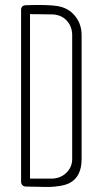

<svg xmlns="http://www.w3.org/2000/svg" viewBox="-20 -753 410 774"><path d="M101 -33Q101 -33 187 -33Q223 -33 247 -56Q271 -79 271 -112V-450V-451V-611Q271 -647 248 -671Q225 -695 187 -695Q173 -695 146 -695.5Q119 -696 101 -696ZM84 -1Q76 -1 70.5 -6.5Q65 -12 65 -20V-119V-122V-611V-614V-713Q65 -731 84 -732Q174 -735 212 -728.5Q250 -722 274 -698Q309 -663 309 -611V-112Q309 -40 260 -15Q244 -7 221.5 -3.5Q199 0 182.5 0.5Q166 1 132.5 0Q99 -1 84 -1Z"/></svg>

Font: Aaram
Style: Regular
Weight: 400
Designer: Tharique Azeez
Foundry: Tharique Azeez
Version: Version 1.7